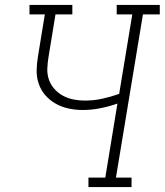

<svg xmlns="http://www.w3.org/2000/svg" viewBox="-20 -755 665 775"><path d="M337 0V-38H405L454 -337Q420 -325 384.5 -318Q349 -311 314 -311Q285 -311 257 -317Q229 -323 205 -336.5Q181 -350 163 -370.5Q145 -391 136 -418Q127 -445 128 -474Q129 -503 134 -532L161 -697H99V-735H272V-697H204L176 -526Q172 -502 171 -478.5Q170 -455 177.5 -433.5Q185 -412 200 -395.5Q215 -379 234.5 -368.5Q254 -358 276.5 -353.5Q299 -349 323 -349Q358 -349 392.5 -356.5Q427 -364 461 -376L514 -697H451V-735H625V-697H557L448 -38H511V0Z"/></svg>

Font: Iosevka Etoile XLtObl
Style: Regular
Weight: 200
Italic angle: -9°
Designer: Belleve Invis
Foundry: Belleve Invis
Version: Version 15.5.2; ttfautohint (v1.8.4)